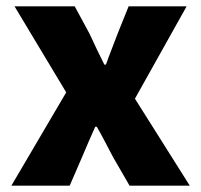

<svg xmlns="http://www.w3.org/2000/svg" viewBox="-20 -589 638 609"><path d="M16 0H201L240 -90C254 -123 268 -156 282 -187H287C305 -156 322 -122 339 -90L391 0H582L408 -276L572 -569H388L353 -482C341 -449 327 -416 316 -384H311C295 -416 279 -449 264 -482L217 -569H26L190 -296Z"/></svg>

Font: Noto Sans HK Black
Style: Regular
Weight: 900
Designer: Ryoko NISHIZUKA 西塚涼子 (kana, bopomofo & ideographs); Paul D. Hunt (Latin, Greek & Cyrillic); Sandoll Communications 산돌커뮤니
Foundry: Adobe
Version: Version 2.004;hotconv 1.0.118;makeotfexe 2.5.65603